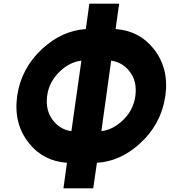

<svg xmlns="http://www.w3.org/2000/svg" viewBox="-20 -868 918 1038"><path d="M463 -848 444 -711Q314 -702 207 -603Q94 -497 73 -350Q52 -200 136 -95Q213 3 342 12L323 150H484L504 12Q627 5 732 -88Q851 -194 874 -350Q895 -499 810 -605Q732 -702 605 -711L624 -848ZM420 -540 366 -159Q307 -167 269 -214Q224 -270 235 -350Q245 -428 307 -485Q359 -533 420 -540ZM581 -540Q640 -532 678 -485Q701 -457 709 -423.5Q717 -390 712 -350Q701 -269 640 -214Q588 -166 528 -159Z"/></svg>

Font: Unageo
Style: Black-Italic
Weight: 900
Designer: Richard Sepsi
Foundry: Richard Sepsi
Version: Version 2.000